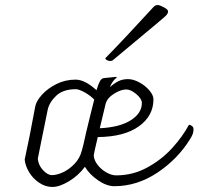

<svg xmlns="http://www.w3.org/2000/svg" viewBox="-20 -734 788 762"><path d="M748 -221Q748 -211 745 -202.5Q742 -194 735 -183Q686 -103 605 -49Q524 5 434 5Q403 5 369 -18.5Q335 -42 317 -72Q291 -37 253.5 -14.5Q216 8 188 8Q160 8 135 -9Q110 -26 95 -51.5Q80 -77 78 -101Q96 -182 120 -312Q124 -333 146.5 -358Q169 -383 204 -400.5Q239 -418 280 -418Q317 -418 363 -376Q370 -400 376.5 -411.5Q383 -423 392 -424L441 -429L444 -427Q425 -412 416 -388Q434 -404 450.5 -412Q467 -420 488 -420Q509 -420 533 -407Q557 -394 573 -375Q589 -356 589 -340Q589 -274 531 -232.5Q473 -191 368 -190Q355 -135 352 -118Q353 -98 367.5 -79.5Q382 -61 402.5 -49.5Q423 -38 441 -38Q507 -38 564 -69Q621 -100 663 -146Q705 -192 730 -239Q737 -238 742.5 -233.5Q748 -229 748 -221ZM322 -209Q329 -237 337 -271Q345 -305 354 -339Q337 -356 315 -368Q293 -380 281 -380Q230 -380 202.5 -353.5Q175 -327 169 -297Q165 -279 143 -169L130 -104Q132 -79 150.5 -59Q169 -39 186 -39Q206 -39 230.5 -50.5Q255 -62 276 -84Q297 -106 305 -137Q309 -149 322 -209ZM376 -225Q456 -229 499.5 -257Q543 -285 543 -325Q543 -342 521 -360.5Q499 -379 481 -379Q460 -379 432.5 -362Q405 -345 399 -321ZM417 -492Q410 -492 404 -495.5Q398 -499 398 -503Q468 -574 589 -706Q596 -714 606 -714Q614 -714 630.5 -705Q647 -696 647 -689V-688Q647 -678 631 -665Q620 -655 598 -637Q492 -548 429 -496Q425 -492 417 -492Z"/></svg>

Font: Charmonman
Style: Regular
Weight: 400
Designer: Ekaluck Peanpanawate
Foundry: Cadson Demak Co.,Ltd.
Version: Version 1.000; ttfautohint (v1.6)